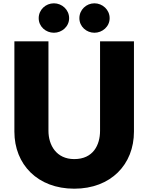

<svg xmlns="http://www.w3.org/2000/svg" viewBox="-20 -1062 898 1161"><path d="M643 -952C643 -1003 600 -1042 551 -1042C502 -1042 460 -1003 460 -952C460 -901 503 -864 551 -864C599 -864 643 -901 643 -952ZM398 -952C398 -1003 355 -1042 306 -1042C256 -1042 214 -1003 214 -952C214 -901 257 -864 306 -864C354 -864 398 -901 398 -952ZM790 -266V-812H585V-271C585 -186 544 -100 429 -100C321 -100 273 -184 273 -271V-812H67V-266C67 -68 207 79 429 79C651 79 790 -68 790 -266Z"/></svg>

Font: LINE Seed JP_OTF ExtraBold
Style: Regular
Weight: 800
Designer: LY Corporation & Fontrix & Fontworks
Version: Version 1.013